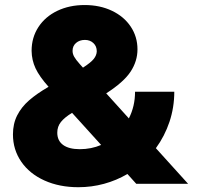

<svg xmlns="http://www.w3.org/2000/svg" viewBox="-20 -741 794 774"><path d="M32.2 -199.2Q32.2 -242.2 49.3 -275.9Q66.4 -309.6 97.2 -336.4Q127.9 -363.3 175.8 -391.1Q138.7 -432.6 123.3 -465.6Q107.9 -498.5 107.4 -536.1Q107.4 -589.8 134.8 -631.8Q162.1 -673.8 210.9 -697.3Q259.8 -720.7 321.3 -720.7Q382.8 -720.7 431.4 -697.5Q480 -674.3 507.1 -633.5Q534.2 -592.8 534.2 -542Q534.2 -494.6 506.6 -452.4Q479 -410.2 408.2 -364.7L499.5 -263.7Q524.4 -312.5 524.4 -371.1H682.6Q682.6 -308.1 663.3 -250.2Q644 -192.4 608.4 -143.6L738.3 0H529.3L493.7 -39.6Q449.7 -13.7 399.4 0Q349.1 13.7 295.9 13.7Q219.2 13.7 159.2 -13.4Q99.1 -40.5 65.7 -89.1Q32.2 -137.7 32.2 -199.2ZM301.8 -139.6Q347.7 -139.6 387.7 -156.7L270.5 -286.1Q240.2 -267.6 225.6 -249.3Q210.9 -231 210.9 -206.1Q210.9 -173.8 234.4 -156.7Q257.8 -139.6 301.8 -139.6ZM301.8 -482.4 314.5 -468.3Q346.2 -488.8 357.9 -503.4Q369.6 -518.1 370.1 -534.2Q370.1 -554.7 356.4 -567.4Q342.8 -580.1 322.3 -580.1Q300.8 -580.1 286.6 -567.9Q272.5 -555.7 272.5 -536.1Q272.5 -523.9 279.1 -512.2Q285.6 -500.5 301.8 -482.4Z"/></svg>

Font: Wanted Sans Black
Style: Regular
Weight: 900
Designer: Original Design by Kil Hyung-jin and Kang Hanbin, Wanted Lab, Inc; Hangeul from Source Han Sans by Jang Soo-young and Ka
Foundry: Wanted Lab, Inc.
Version: Version 1.003